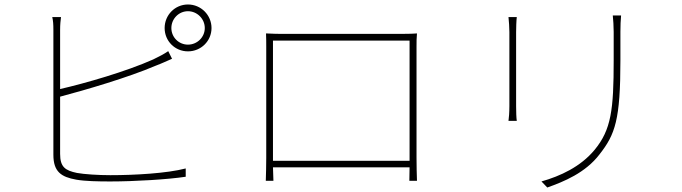

<svg xmlns="http://www.w3.org/2000/svg" viewBox="-20 -810 3040 856"><path d="M744 -685C744 -726 777 -760 818 -760C859 -760 893 -726 893 -685C893 -644 859 -611 818 -611C777 -611 744 -644 744 -685ZM714 -685C714 -627 760 -581 818 -581C876 -581 923 -627 923 -685C923 -743 876 -790 818 -790C760 -790 714 -743 714 -685ZM252 -734H213C217 -717 218 -701 218 -676C218 -631 218 -198 218 -120C218 -44 253 -21 320 -9C360 -2 418 -1 472 -1C580 -1 729 -10 808 -22V-59C724 -37 579 -29 472 -29C418 -29 356 -33 323 -39C271 -50 248 -65 248 -124V-379C361 -409 550 -464 674 -517C701 -527 728 -540 747 -548L730 -582C713 -570 688 -557 663 -545C542 -491 361 -439 248 -413V-676C248 -703 250 -717 252 -734Z M1166 -661C1167 -641 1167 -620 1167 -603C1167 -584 1167 -128 1167 -106C1167 -84 1166 -25 1165 -4H1199L1197 -64H1806L1805 -4H1839C1838 -22 1837 -82 1837 -107C1837 -122 1837 -571 1837 -603C1837 -622 1837 -642 1839 -661C1815 -659 1780 -659 1762 -659C1736 -659 1273 -659 1239 -659C1219 -659 1204 -659 1166 -661ZM1197 -93V-629H1806V-93Z M2749 -741H2712C2714 -720 2716 -695 2716 -668C2716 -641 2716 -568 2716 -541C2716 -320 2705 -232 2631 -142C2568 -66 2478 -25 2394 -1L2420 26C2493 0 2590 -39 2653 -122C2723 -211 2746 -277 2746 -542C2746 -568 2746 -640 2746 -668C2746 -695 2747 -720 2749 -741ZM2284 -734H2247C2249 -719 2251 -684 2251 -667C2251 -651 2251 -365 2251 -337C2251 -309 2249 -284 2247 -271H2284C2282 -284 2281 -311 2281 -337C2281 -365 2281 -651 2281 -667C2281 -683 2282 -719 2284 -734Z"/></svg>

Font: Harano Aji Gothic TW ExtraLight
Style: Regular
Weight: 250
Foundry: Masamichi Hosoda
Version: HaranoAjiGothicTW-ExtraLight version 20230610;ttx 4.39.4